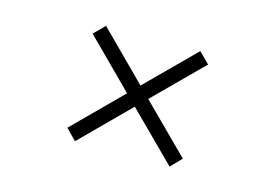

<svg xmlns="http://www.w3.org/2000/svg" viewBox="-61 -570 871 608"><g transform="rotate(15 375.0 -266.0)"><path d="M340.3 -265.6 186 -419.9 220.7 -454.6 375 -300.3 529.8 -454.6 564.5 -419.9 409.7 -265.6 564.5 -111.3 530.3 -76.2 375 -231 220.2 -76.2 186 -111.3Z"/></g></svg>

Font: Cantata One
Style: Regular
Weight: 400
Designer: Joana Maria Correia da Silva
Foundry: Joana Maria Correia da Silva
Version: Version 1.002